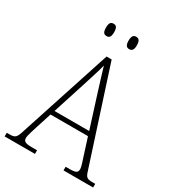

<svg xmlns="http://www.w3.org/2000/svg" viewBox="-215 -1023 1032 1141"><g transform="rotate(30 301.5 -452.0)"><path d="M379 -819C397 -819 408 -829 408 -861C408 -894 397 -904 379 -904C362 -904 351 -894 351 -861C351 -829 362 -819 379 -819ZM224 -819C242 -819 252 -829 252 -861C252 -894 242 -904 224 -904C206 -904 196 -894 196 -861C196 -829 206 -819 224 -819ZM-2 0H206V-25H168C122 -25 112 -35 112 -56C112 -75 128 -119 134 -140L169 -249H426L463 -133C469 -113 484 -73 484 -56C484 -34 475 -25 430 -25H402V0H605V-25H590C549 -25 541 -30 529 -69L320 -714H285L81 -89C64 -33 57 -25 16 -25H-2ZM179 -279 252 -506C267 -557 291 -625 298 -660C310 -620 329 -556 349 -494L417 -279Z"/></g></svg>

Font: Noto Serif Sinhala SemiCondensed ExtraLight
Style: Regular
Weight: 200
Width: 4
Designer: Jelle Bosma - Monotype Design Team
Foundry: Monotype Imaging Inc.
Version: Version 2.007